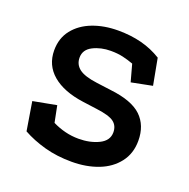

<svg xmlns="http://www.w3.org/2000/svg" viewBox="-93 -548 646 656"><g transform="rotate(20 230.0 -220.0)"><path d="M313 -368Q294 -375 274.5 -379.5Q255 -384 230 -384Q194 -384 165.5 -369.5Q137 -355 137 -326Q137 -301 156.5 -286Q176 -271 222 -265L275 -258Q354 -249 388.5 -216Q423 -183 423 -127Q423 -81 397.5 -48Q372 -15 329 1.5Q286 18 233 18Q179 18 134 5.5Q89 -7 53 -27L36 -131L121 -147L133 -87Q155 -76 179 -70Q203 -64 228 -64Q270 -64 301.5 -79.5Q333 -95 333 -125Q333 -149 316 -162Q299 -175 252 -181L200 -188Q127 -198 87 -232Q47 -266 47 -320Q47 -364 71.5 -395Q96 -426 137.5 -442Q179 -458 230 -458Q276 -458 315 -448Q354 -438 388 -417L406 -321L330 -306Z"/></g></svg>

Font: Podkova SemiBold
Style: Regular
Weight: 600
Designer: Ilya Yudin
Foundry: Cyreal (www.cyreal.org)
Version: Version 2.103